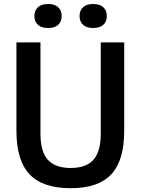

<svg xmlns="http://www.w3.org/2000/svg" viewBox="-20 -958 724 987"><path d="M343 9.5Q200 9.5 132.2 -61.8Q64.5 -133 64.5 -285.5V-740H188V-272Q188 -178.5 226 -136.5Q264 -94.5 343 -94.5Q422.5 -94.5 460.2 -136.5Q498 -178.5 498 -272V-740H618.5V-285.5Q618.5 -133 552 -61.8Q485.5 9.5 343 9.5ZM459 -814Q425.5 -814 407.2 -830.2Q389 -846.5 389 -875.5Q389 -904.5 407.2 -921Q425.5 -937.5 459 -937.5Q492.5 -937.5 510.8 -921Q529 -904.5 529 -875.5Q529 -846.5 510.8 -830.2Q492.5 -814 459 -814ZM227 -814Q193.5 -814 175.2 -830.2Q157 -846.5 157 -875.5Q157 -904.5 175.2 -921Q193.5 -937.5 227 -937.5Q260.5 -937.5 278.8 -921Q297 -904.5 297 -875.5Q297 -846.5 278.8 -830.2Q260.5 -814 227 -814Z"/></svg>

Font: Encode Sans Semi Condensed SemiBold
Style: Regular
Weight: 600
Width: 4
Designer: Multiple Designers
Foundry: Impallari Type
Version: Version 3.000; ttfautohint (v1.8.3) -l 8 -r 50 -G 200 -x 14 